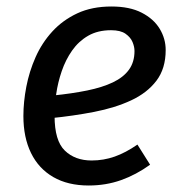

<svg xmlns="http://www.w3.org/2000/svg" viewBox="-20 -559 557 591"><path d="M323 -539Q379 -539 416 -520Q453 -501 471.5 -470.5Q490 -440 490 -405Q490 -348 461.5 -310.5Q433 -273 383.5 -250Q334 -227 269.5 -214.5Q205 -202 134 -195L143 -265Q202 -271 248.5 -280.5Q295 -290 327.5 -305.5Q360 -321 377 -344.5Q394 -368 394 -402Q394 -415 388 -429.5Q382 -444 366.5 -455Q351 -466 322 -466Q281 -466 251.5 -449Q222 -432 202 -403.5Q182 -375 170 -340Q158 -305 153 -269.5Q148 -234 148 -202Q148 -126 179.5 -95.5Q211 -65 262 -65Q299 -65 333 -77Q367 -89 403 -114L442 -52Q399 -21 352.5 -4.5Q306 12 253 12Q189 12 144 -14Q99 -40 75.5 -88Q52 -136 52 -202Q52 -245 61 -292Q70 -339 89.5 -383Q109 -427 141 -462Q173 -497 218 -518Q263 -539 323 -539Z"/></svg>

Font: Fira Sans Variable
Style: Italic
Weight: 397
Italic angle: -8°
Designer: Carrois Corporate & Edenspiekermann AG
Foundry: Carrois Corporate GbR & Edenspiekermann AG
Version: Version 4.202